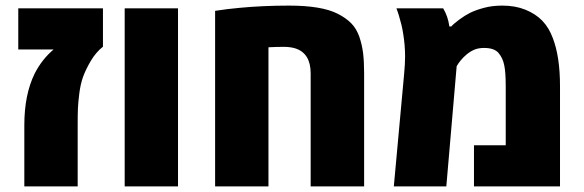

<svg xmlns="http://www.w3.org/2000/svg" viewBox="-20 -662 2073 682"><path d="M66.4 0V-217.3Q66.4 -325.7 103 -400.4Q128.9 -451.2 170.4 -486.3H44.9V-632.3H345.7V-496.1Q320.8 -476.6 302.7 -446Q284.7 -415.5 274.9 -388.7Q265.6 -361.8 261.7 -330.1Q257.8 -298.3 256.8 -277.3Q256.3 -266.6 256.1 -251.7Q255.9 -236.8 255.9 -217.3V0Z M422.9 0V-632.3H612.3V0Z M744.1 0V-623.5Q765.6 -627 787.6 -629.6Q809.6 -632.3 832.5 -634.3Q873 -638.2 916.5 -640.1Q960 -642.1 1006.3 -642.1Q1122.6 -642.1 1179.2 -613.3Q1208.5 -598.6 1227.3 -579.6Q1246.1 -560.5 1256.3 -531.7Q1266.1 -502.9 1269.8 -472.9Q1273.4 -442.9 1273.4 -401.4V0H1083.5V-401.4Q1083.5 -471.7 1030.3 -489.7Q1012.2 -495.6 987.8 -495.6Q962.4 -495.6 933.6 -494.1V0Z M1378.9 0 1415.5 -399.4Q1418.9 -435.1 1418.9 -461.4Q1418.9 -501.5 1412.1 -542.5Q1409.7 -558.6 1405.8 -574.5Q1401.9 -590.3 1397 -606.4Q1395 -613.3 1392.8 -619.6Q1390.6 -626 1388.2 -632.3H1554.2Q1571.3 -604 1576.2 -567.9H1583Q1590.8 -577.1 1610.8 -592Q1630.9 -606.9 1649.4 -616.2Q1668.9 -626 1698.5 -634Q1728 -642.1 1764.2 -642.1Q1810.1 -642.1 1845.9 -627.7Q1881.8 -613.3 1905.8 -588.9Q1918.9 -575.2 1928 -559.8Q1937 -544.4 1943.4 -527.3Q1969.2 -460.9 1969.2 -356V0H1663.6V-146H1776.4V-356Q1776.4 -406.2 1771 -430.7Q1766.1 -455.6 1751 -473.6Q1735.8 -491.7 1699.7 -491.7Q1679.2 -491.7 1664.6 -485.4Q1649.9 -479 1637.7 -468.8Q1625.5 -458.5 1616.7 -447.8Q1607.9 -437 1602.1 -426.8L1565.4 0Z"/></svg>

Font: Open Sans ExtraBold
Style: Regular
Weight: 800
Designer: Monotype Design Team
Foundry: Monotype Imaging Inc.
Version: Version 3.003; ttfautohint (v1.8.4)